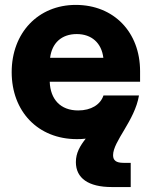

<svg xmlns="http://www.w3.org/2000/svg" viewBox="-20 -547 607 771"><path d="M289.1 11.7C301.3 11.7 313 11.2 324.2 9.8C301.3 39.1 284.7 66.9 284.7 104C284.7 168.5 335 204.1 428.7 204.1H504.9V106.9H476.1C446.3 106.9 434.1 97.2 434.1 76.2C434.1 20 521 -62 538.1 -163.6H395.5C383.3 -127 346.2 -103.5 293.9 -103.5C223.1 -103.5 182.1 -147.9 179.7 -218.8H542.5V-261.2C542.5 -417.5 437.5 -527.3 284.2 -527.3C133.3 -527.3 26.9 -415 26.9 -257.3C26.9 -100.6 131.3 11.7 289.1 11.7ZM181.2 -314.9C188.5 -374.5 227.5 -410.2 288.1 -410.2C348.1 -410.2 387.7 -374.5 395 -314.9Z"/></svg>

Font: Raveo Display
Style: Bold
Weight: 700
Designer: Jakub Foglar, Rasmus Andersson (Inter)
Foundry: Jakubfoglar.com
Version: Version 1.100;Glyphs 3.2.3 (3260)